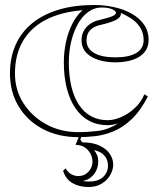

<svg xmlns="http://www.w3.org/2000/svg" viewBox="-20 -535 636 770"><path d="M294 15Q214 15 152 -17.5Q90 -50 55 -108Q20 -166 20 -240Q20 -305 43 -356Q66 -407 110 -442.5Q154 -478 216.5 -496.5Q279 -515 358 -515Q398 -515 437 -506.5Q476 -498 507.5 -480.5Q539 -463 557.5 -436.5Q576 -410 576 -374Q576 -345 559 -325Q542 -305 512 -295Q482 -285 443 -285Q384 -285 345.5 -308Q307 -331 307 -374Q307 -405 327.5 -427Q348 -449 383 -456Q445 -470 445 -483Q445 -489 437.5 -494Q430 -499 417.5 -502Q405 -505 389 -505Q358 -505 333 -486.5Q308 -468 291 -436.5Q274 -405 265 -366Q256 -327 256 -285Q256 -230 266.5 -187Q277 -144 297 -114Q317 -84 346 -68.5Q375 -53 412 -53Q437 -53 466 -65.5Q495 -78 520.5 -101.5Q546 -125 559 -157L573 -148Q543 -90 508 -57Q473 -24 435.5 -8.5Q398 7 362 11Q326 15 294 15ZM465 -483V-478Q463 -464 444 -454.5Q425 -445 387 -436Q327 -424 327 -374Q327 -340 357.5 -322.5Q388 -305 443 -305Q497 -305 526.5 -322.5Q556 -340 556 -374Q556 -394 549.5 -410Q543 -426 531 -439.5Q519 -453 502 -463.5Q485 -474 465 -483ZM40 -240Q40 -174 74 -121Q108 -68 165.5 -36.5Q223 -5 294 -5Q332 -5 373 -10Q414 -15 454 -40Q444 -37 433 -35Q422 -33 412 -33Q370 -33 337.5 -50.5Q305 -68 282.5 -101Q260 -134 248 -180.5Q236 -227 236 -285Q236 -326 244.5 -366Q253 -406 270 -439.5Q287 -473 311 -494Q224 -487 163.5 -455.5Q103 -424 71.5 -369.5Q40 -315 40 -240ZM335 215Q298 215 271 199.5Q244 184 233 150L243 140Q252 156 265.5 163.5Q279 171 293 171Q312 171 324.5 162.5Q337 154 344 140.5Q351 127 351 113Q351 102 347 90.5Q343 79 334.5 69Q326 59 313.5 52.5Q301 46 283 46L299 7H309L302 25L310 36Q353 36 380.5 49.5Q408 63 421 83Q434 103 434 125Q434 146 422 167Q410 188 388 201.5Q366 215 335 215ZM336 193Q375 193 394 174.5Q413 156 413 130Q413 113 406.5 100.5Q400 88 388 79.5Q376 71 357 67Q365 76 369.5 87.5Q374 99 374 113Q374 130 367 146.5Q360 163 346 175Q332 187 312 191Q317 192 323 192.5Q329 193 336 193Z"/></svg>

Font: Kalnia Glaze Thin
Style: Bold
Weight: 700
Version: Version 1.110